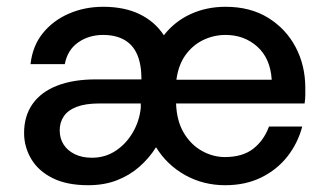

<svg xmlns="http://www.w3.org/2000/svg" viewBox="-20 -534 963 566"><path d="M240 12Q177 12 135 -9Q93 -30 72 -65.5Q51 -101 51 -142Q51 -192 76 -227.5Q101 -263 148.5 -281.5Q196 -300 263 -300H397Q397 -344 384.5 -373Q372 -402 346.5 -416.5Q321 -431 284 -431Q242 -431 210.5 -409Q179 -387 171 -345H70Q76 -399 106.5 -436.5Q137 -474 183.5 -494Q230 -514 284 -514Q347 -514 392 -492Q437 -470 463 -430Q495 -471 542 -492.5Q589 -514 645 -514Q718 -514 770.5 -481.5Q823 -449 851.5 -395Q880 -341 880 -275Q880 -265 880 -254Q880 -243 878 -229H499Q501 -177 522 -142Q543 -107 575.5 -89Q608 -71 643 -71Q695 -71 726.5 -95.5Q758 -120 773 -161H871Q858 -112 827.5 -73Q797 -34 750.5 -11Q704 12 644 12Q579 12 525.5 -18Q472 -48 440 -100Q420 -68 391 -42.5Q362 -17 324.5 -2.5Q287 12 240 12ZM251 -69Q290 -69 321 -89.5Q352 -110 371.5 -143.5Q391 -177 395 -216V-229H273Q232 -229 206 -219Q180 -209 168 -191Q156 -173 156 -150Q156 -126 167.5 -108Q179 -90 200.5 -79.5Q222 -69 251 -69ZM500 -299H781Q777 -362 738.5 -396.5Q700 -431 645 -431Q610 -431 579 -416Q548 -401 527 -372Q506 -343 500 -299Z"/></svg>

Font: DM Sans 16pt Medium
Style: Regular
Weight: 500
Version: Version 4.004;gftools[0.9.30]